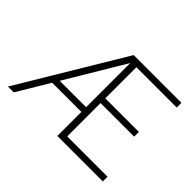

<svg xmlns="http://www.w3.org/2000/svg" viewBox="-140 -955 1209 1209"><g transform="rotate(45 465.0 -350.0)"><path d="M450 -700H875V-658H516V-381H815V-339H516V-42H875V0H470V-214H210L82 0H30ZM470 -256V-649L235 -256Z"/></g></svg>

Font: Retni Sans Light
Style: Regular
Weight: 300
Designer: Vitaly Kuzmin
Foundry: ParaType Ltd.
Version: Version 1.00;March 2, 2019;FontCreator 11.5.0.2425 64-bit; t